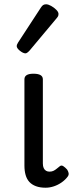

<svg xmlns="http://www.w3.org/2000/svg" viewBox="-20 -859 344 896"><path d="M193 17Q167 17 148 10Q129 3 117 -10Q105 -23 99.5 -42.5Q94 -62 94 -86V-489Q94 -502 104.5 -508.5Q115 -515 136 -515Q158 -515 169 -508.5Q180 -502 180 -489V-96Q180 -83 184 -74.5Q188 -66 195 -62Q202 -58 211 -58Q222 -58 230 -62Q238 -66 245 -72Q252 -78 260 -84Q267 -89 275.5 -83.5Q284 -78 293 -68Q298 -61 300 -52Q302 -43 296 -35Q285 -20 268 -8Q251 4 231.5 10.5Q212 17 193 17ZM99 -610Q88 -610 73 -622Q58 -634 58 -644Q58 -647 59 -650Q60 -653 64 -660L171 -824Q176 -832 181.5 -835.5Q187 -839 195 -839Q205 -839 218.5 -831.5Q232 -824 242.5 -813.5Q253 -803 253 -794Q253 -787 250.5 -782.5Q248 -778 241 -770L118 -623Q106 -610 99 -610Z"/></svg>

Font: Playwrite ES Deco
Style: Regular
Weight: 400
Designer: Veronika Burian, José Scaglione
Foundry: TypeTogether
Version: Version 1.002